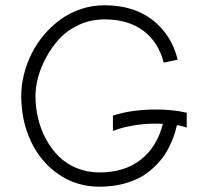

<svg xmlns="http://www.w3.org/2000/svg" viewBox="-20 -702 784 724"><path d="M647 -230Q660.6 -229 684.1 -221.2V-276.9Q632.3 -289.1 569.8 -289.1Q475.6 -289.1 405.8 -266.1V-208Q434.1 -220.2 478.3 -228Q522.5 -235.8 566.9 -235.8Q584.5 -235.8 594.2 -234.9Q571.8 -147.5 510.5 -99.6Q449.2 -51.8 355 -51.8Q309.1 -51.8 269.3 -68.1Q229.5 -84.5 201.4 -112.5Q173.3 -140.6 153.3 -177.7Q133.3 -214.8 123.5 -256.3Q113.8 -297.9 113.8 -340.8Q113.8 -371.6 123 -408.2Q132.3 -444.8 153.3 -484.1Q174.3 -523.4 203.6 -555.4Q232.9 -587.4 277.3 -608.2Q321.8 -628.9 374 -628.9Q463.9 -628.9 521 -585.7Q578.1 -542.5 597.2 -465.8L649.9 -477.1Q627 -570.8 555.4 -626.5Q483.9 -682.1 374 -682.1Q328.1 -682.1 285.6 -668Q243.2 -653.8 209 -629.2Q174.8 -604.5 146.5 -571.3Q118.2 -538.1 99.4 -500.2Q80.6 -462.4 70.3 -421.4Q60.1 -380.4 60.1 -340.8Q60.1 -245.6 97.4 -167.5Q134.8 -89.4 202.4 -43.7Q270 2 355 2Q402.8 2 443.6 -8.5Q484.4 -19 512.7 -35.4Q541 -51.8 564.2 -74.7Q587.4 -97.7 601.1 -118.4Q614.7 -139.2 625.2 -163.3Q635.7 -187.5 639.9 -201.9Q644 -216.3 647 -230Z"/></svg>

Font: Comic Neue Angular
Style: Regular
Weight: 400
Designer: Craig Rozynski
Foundry: Craig Rozynski
Version: Version 2.003